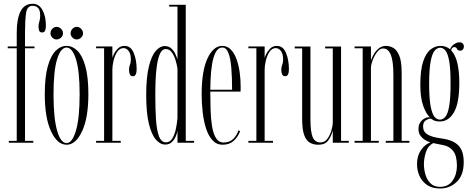

<svg xmlns="http://www.w3.org/2000/svg" viewBox="-20 -776 2558 1044"><path d="M28 0V-10H71V-513.5H22V-523.5H71V-599Q71 -674 92 -714.8Q113 -755.5 157.5 -755.5Q192 -755.5 210.8 -721.5Q229.5 -687.5 229.5 -637Q229.5 -619 225.2 -609.2Q221 -599.5 209 -599.5Q197 -599.5 193.2 -608.5Q189.5 -617.5 189.5 -632Q189.5 -646 194 -659.5Q198.5 -673 198.5 -689Q198.5 -722 186.8 -733.2Q175 -744.5 158 -744.5Q127.5 -744.5 121.8 -706Q116 -667.5 116 -596V-523.5H167.5V-513.5H116V-10H161V0Z M342 11Q291.5 11 257.5 -62Q223.5 -135 223.5 -263.5Q223.5 -357.5 239.8 -415.5Q256 -473.5 282.8 -500Q309.5 -526.5 342 -526.5Q374 -526.5 401 -500Q428 -473.5 444.2 -415.5Q460.5 -357.5 460.5 -263.5Q460.5 -135 426.2 -62Q392 11 342 11ZM342 2Q373 2 393 -65.8Q413 -133.5 413 -263.5Q413 -391 393 -454.2Q373 -517.5 342 -517.5Q310 -517.5 290.5 -454.2Q271 -391 271 -263.5Q271 -133.5 290.5 -65.8Q310 2 342 2ZM398 -561.5Q384 -561.5 374 -571.5Q364 -581.5 364 -594.5Q364 -609 374 -619.5Q384 -630 398 -630Q410.5 -630 421 -619.5Q431.5 -609 431.5 -594.5Q431.5 -581.5 421 -571.5Q410.5 -561.5 398 -561.5ZM287.5 -561.5Q274.5 -561.5 264.5 -571.5Q254.5 -581.5 254.5 -594.5Q254.5 -609 264.5 -619.5Q274.5 -630 287.5 -630Q301.5 -630 312 -619.5Q322.5 -609 322.5 -594.5Q322.5 -581.5 312 -571.5Q301.5 -561.5 287.5 -561.5Z M502.5 0V-10H546V-513.5H502.5V-523.5H591V-460.5Q591.5 -465.5 599 -481.5Q606.5 -497.5 621 -512Q635.5 -526.5 657.5 -526.5Q691.5 -526.5 707.2 -488Q723 -449.5 723 -399.5Q723 -382 718.2 -371.8Q713.5 -361.5 702.5 -361.5Q690.5 -361.5 686 -372Q681.5 -382.5 681.5 -397.5Q681.5 -411.5 686.5 -423.5Q691.5 -435.5 691.5 -451.5Q691.5 -484.5 679 -499.5Q666.5 -514.5 652 -514.5Q631 -514.5 617.5 -494.2Q604 -474 597.5 -446.5Q591 -419 591 -397.5V-10H636.5V0Z M878.5 10Q851 10 827.5 -17Q804 -44 789.5 -103.2Q775 -162.5 775 -259Q775 -356 789.5 -414.5Q804 -473 827 -499.2Q850 -525.5 875.5 -525.5Q898 -525.5 912 -512.2Q926 -499 933.8 -481.8Q941.5 -464.5 945 -452.5V-740H900V-750H990V-10H1035.5V0H945V-66.5Q943.5 -52.5 936 -34.8Q928.5 -17 914.5 -3.5Q900.5 10 878.5 10ZM882.5 -2Q903.5 -2 916.5 -22.5Q929.5 -43 936 -73.5Q942.5 -104 945 -133.5V-403.5Q942 -424.5 934.5 -449.2Q927 -474 913.8 -491.8Q900.5 -509.5 881.5 -509.5Q862 -509.5 850.8 -485.8Q839.5 -462 833.8 -424Q828 -386 826.2 -341.8Q824.5 -297.5 824.5 -256.5Q824.5 -188 828 -130Q831.5 -72 843.8 -37Q856 -2 882.5 -2Z M1190.5 11Q1157.5 11 1135.2 -13.5Q1113 -38 1100.2 -78Q1087.5 -118 1082 -166.5Q1076.5 -215 1076.5 -262.5Q1076.5 -391.5 1108.5 -459Q1140.5 -526.5 1188.5 -526.5Q1216 -526.5 1235.2 -506.5Q1254.5 -486.5 1266.2 -454Q1278 -421.5 1283.2 -383Q1288.5 -344.5 1288.5 -307Q1288.5 -299.5 1288.5 -292.2Q1288.5 -285 1288 -278H1123.5V-275.5Q1123.5 -227 1125 -178.2Q1126.5 -129.5 1133 -89.5Q1139.5 -49.5 1154.5 -25.2Q1169.5 -1 1195.5 -1Q1229.5 -1 1249.5 -22Q1269.5 -43 1276.5 -67.5L1285.5 -62.5Q1275 -32.5 1251.5 -10.8Q1228 11 1190.5 11ZM1188.5 -517.5Q1125 -517.5 1123.5 -288H1242Q1242 -355 1237.8 -406.8Q1233.5 -458.5 1222 -488Q1210.5 -517.5 1188.5 -517.5Z M1330.5 0V-10H1374V-513.5H1330.5V-523.5H1419V-460.5Q1419.5 -465.5 1427 -481.5Q1434.5 -497.5 1449 -512Q1463.5 -526.5 1485.5 -526.5Q1519.5 -526.5 1535.2 -488Q1551 -449.5 1551 -399.5Q1551 -382 1546.2 -371.8Q1541.5 -361.5 1530.5 -361.5Q1518.5 -361.5 1514 -372Q1509.5 -382.5 1509.5 -397.5Q1509.5 -411.5 1514.5 -423.5Q1519.5 -435.5 1519.5 -451.5Q1519.5 -484.5 1507 -499.5Q1494.5 -514.5 1480 -514.5Q1459 -514.5 1445.5 -494.2Q1432 -474 1425.5 -446.5Q1419 -419 1419 -397.5V-10H1464.5V0Z M1711 11Q1684.5 11 1664.8 -0.2Q1645 -11.5 1634 -41.8Q1623 -72 1623 -129V-513H1582.5V-523H1668V-128.5Q1668 -59 1680.2 -30.2Q1692.5 -1.5 1722.5 -1.5Q1745.5 -1.5 1760.2 -21.5Q1775 -41.5 1782.2 -67.5Q1789.5 -93.5 1789.5 -112V-513H1748V-523H1834.5V-10H1876.5V0H1789.5V-66Q1782 -37 1765.2 -13Q1748.5 11 1711 11Z M1908 0V-10H1952V-513.5H1908V-523.5H1997V-447.5Q2002.5 -464.5 2013.5 -482.8Q2024.5 -501 2041 -513.8Q2057.5 -526.5 2079 -526.5Q2098 -526.5 2117.5 -516.2Q2137 -506 2150.5 -474.8Q2164 -443.5 2164 -380.5V-10H2206V0H2077.5V-10H2119V-368Q2119 -444 2105 -478.2Q2091 -512.5 2063 -512.5Q2045.5 -512.5 2030.5 -492.8Q2015.5 -473 2006.2 -448.2Q1997 -423.5 1997 -409V-10H2039.5V0Z M2373 249Q2330.5 249 2302.5 230Q2274.5 211 2261 180.8Q2247.5 150.5 2247.5 116.5Q2247.5 71.5 2269 40.2Q2290.5 9 2320.5 -2Q2312.5 -3.5 2297 -11.5Q2281.5 -19.5 2268.5 -35Q2255.5 -50.5 2255.5 -74Q2255.5 -97 2265.5 -111Q2275.5 -125 2288.2 -131.8Q2301 -138.5 2310 -138.5Q2311.5 -138.5 2314.2 -138.2Q2317 -138 2318 -137.5Q2297.5 -155.5 2281.5 -199.8Q2265.5 -244 2265.5 -314.5Q2265.5 -395.5 2281 -441.8Q2296.5 -488 2321.5 -507.2Q2346.5 -526.5 2375 -526.5Q2405.5 -526.5 2427.5 -508Q2433 -523.5 2448 -534.8Q2463 -546 2479 -546Q2490.5 -546 2496.5 -539.2Q2502.5 -532.5 2502.5 -523Q2502.5 -513.5 2497 -507Q2491.5 -500.5 2482 -500.5Q2469.5 -500.5 2465 -510.2Q2460.5 -520 2450.5 -520Q2437.5 -520 2433 -502.5Q2456 -478.5 2466.8 -433.2Q2477.5 -388 2477.5 -325.5Q2477.5 -215.5 2448.5 -165.5Q2419.5 -115.5 2372 -115.5Q2350 -115.5 2338.2 -121.8Q2326.5 -128 2324.5 -130Q2323.5 -131 2319.5 -131Q2310.5 -131 2295.5 -121.8Q2280.5 -112.5 2280.5 -88Q2280.5 -60 2303.8 -45.2Q2327 -30.5 2381.5 -23Q2443 -15 2472.2 14.5Q2501.5 44 2501.5 106Q2501.5 177 2463.2 213Q2425 249 2373 249ZM2372 -125.5Q2388 -125.5 2401.2 -140.2Q2414.5 -155 2422.2 -197.5Q2430 -240 2430 -323.5Q2430 -402.5 2422.5 -444Q2415 -485.5 2402.2 -501Q2389.5 -516.5 2374 -516.5Q2357.5 -516.5 2343.8 -501Q2330 -485.5 2321.8 -443Q2313.5 -400.5 2313.5 -320.5Q2313.5 -238.5 2321.8 -196.8Q2330 -155 2343.2 -140.2Q2356.5 -125.5 2372 -125.5ZM2373 240Q2418 240 2441.2 206Q2464.5 172 2464.5 125.5Q2464.5 70 2443.5 44.2Q2422.5 18.5 2390 13Q2365 8.5 2353.8 5.8Q2342.5 3 2335.5 2Q2306.5 17.5 2295.8 51.5Q2285 85.5 2285 117Q2285 144.5 2293.2 173Q2301.5 201.5 2320.8 220.8Q2340 240 2373 240Z"/></svg>

Font: Imbue 100pt ExtraLight
Style: Regular
Weight: 200
Designer: Tyler Finck
Foundry: Etcetera Type Company
Version: Version 1.102; ttfautohint (v1.8.3)